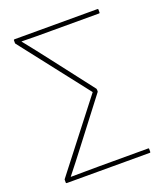

<svg xmlns="http://www.w3.org/2000/svg" viewBox="-124 -739 702 822"><g transform="rotate(-20 227.0 -327.5)"><path d="M39 0Q35 0 35 -3V-15Q35 -18 36 -19L276 -328L36 -636Q35 -637 35 -640V-652Q35 -655 39 -655H417Q420 -655 420 -652V-638Q420 -635 417 -635H202Q168 -635 133 -635Q98 -635 64 -636V-635Q87 -606 110 -577Q133 -548 155 -519L296 -336Q297 -334 297 -331V-325Q297 -322 296 -321L145 -124Q125 -98 105 -72Q85 -46 64 -20V-19Q96 -19 128.5 -19.5Q161 -20 193 -20H417Q420 -20 420 -17V-3Q420 0 417 0Z"/></g></svg>

Font: Sofia Sans Semi Condensed Thin
Style: Regular
Weight: 250
Version: Version 4.100